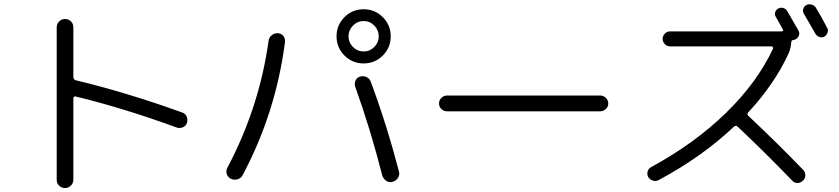

<svg xmlns="http://www.w3.org/2000/svg" viewBox="-20 -858 4040 924"><path d="M252.9 6.8V-726.6Q252.9 -743.2 264.6 -754.9Q276.4 -766.6 293 -766.6Q309.6 -766.6 321.3 -755.4Q333 -744.1 333 -726.6V-487.3Q333 -475.6 344.7 -471.7Q592.8 -412.1 857.4 -316.4Q872.1 -311.5 878.4 -296.9Q884.8 -282.2 879.9 -267.1Q875 -252 860.4 -245.6Q845.7 -239.3 831.1 -244.1Q577.1 -336.9 344.7 -393.6Q333 -395.5 333 -384.8V6.8Q333 23.4 321.3 35.2Q309.6 46.9 293 46.9Q276.4 46.9 264.6 35.6Q252.9 24.4 252.9 6.8Z M1781.2 -734.9Q1759.8 -756.8 1730 -756.8Q1700.2 -756.8 1678.7 -734.9Q1657.2 -712.9 1657.2 -683.1Q1657.2 -653.3 1678.7 -631.8Q1700.2 -610.4 1730 -610.4Q1759.8 -610.4 1781.2 -631.8Q1802.7 -653.3 1802.7 -683.1Q1802.7 -712.9 1781.2 -734.9ZM1822.3 -590.8Q1784.2 -552.7 1730 -552.7Q1675.8 -552.7 1637.7 -590.8Q1599.6 -628.9 1599.6 -683.1Q1599.6 -737.3 1637.7 -775.4Q1675.8 -813.5 1730 -813.5Q1784.2 -813.5 1822.3 -775.4Q1860.4 -737.3 1860.4 -683.1Q1860.4 -628.9 1822.3 -590.8ZM1712.9 -489.3Q1728.5 -494.1 1743.7 -487.3Q1758.8 -480.5 1764.6 -463.9Q1840.8 -259.8 1900.4 -31.2Q1904.3 -15.6 1895 -1.5Q1885.7 12.7 1868.7 17.1Q1851.6 21.5 1837.9 11.7Q1824.2 2 1819.3 -14.6Q1762.7 -237.3 1689.5 -440.4Q1684.6 -455.1 1690.9 -470.2Q1697.3 -485.4 1712.9 -489.3ZM1090.8 2Q1076.2 -4.9 1071.3 -20.5Q1066.4 -36.1 1074.2 -50.8Q1227.5 -339.8 1272.5 -661.1Q1274.4 -677.7 1287.6 -688.5Q1300.8 -699.2 1317.4 -698.2Q1334 -697.3 1343.8 -684.6Q1353.5 -671.9 1351.6 -656.2Q1307.6 -315.4 1147.5 -14.6Q1139.6 0 1123 4.9Q1106.4 9.8 1090.8 2Z M2131.8 -322.3Q2116.2 -322.3 2104.5 -333Q2092.8 -343.8 2092.8 -359.9Q2092.8 -376 2104.5 -387.2Q2116.2 -398.4 2131.8 -398.4H2868.2Q2883.8 -398.4 2895.5 -387.2Q2907.2 -376 2907.2 -359.9Q2907.2 -343.8 2895.5 -333Q2883.8 -322.3 2868.2 -322.3Z M3848.6 -792Q3841.8 -802.7 3845.7 -815.4Q3849.6 -828.1 3861.3 -834Q3873 -839.8 3886.2 -835.9Q3899.4 -832 3906.2 -821.3Q3932.6 -778.3 3960.9 -723.6Q3966.8 -712.9 3962.4 -700.7Q3958 -688.5 3947.3 -681.6Q3935.5 -675.8 3922.9 -680.2Q3910.2 -684.6 3903.3 -697.3Q3882.8 -733.4 3848.6 -792ZM3844.7 -41Q3855.5 -30.3 3855.5 -14.2Q3855.5 2 3843.8 11.7Q3833 22.5 3817.4 22.5Q3801.8 22.5 3792 10.7Q3654.3 -131.8 3530.3 -248Q3521.5 -256.8 3511.7 -248Q3356.4 -101.6 3149.4 8.8Q3136.7 15.6 3122.1 11.2Q3107.4 6.8 3099.6 -5.9Q3092.8 -19.5 3096.7 -33.2Q3100.6 -46.9 3115.2 -54.7Q3323.2 -168 3473.6 -314.5Q3624 -460.9 3700.2 -624Q3701.2 -627.9 3699.2 -631.3Q3697.3 -634.8 3693.4 -634.8H3205.1Q3190.4 -634.8 3179.7 -645.5Q3168.9 -656.2 3168.9 -670.9Q3168.9 -685.5 3179.7 -696.3Q3190.4 -707 3205.1 -707H3742.2Q3746.1 -707 3748 -710Q3750 -712.9 3748 -715.8Q3734.4 -741.2 3713.9 -776.4Q3707 -787.1 3710.4 -798.8Q3713.9 -810.5 3725.1 -816.9Q3736.3 -823.2 3749 -819.8Q3761.7 -816.4 3768.6 -804.7Q3810.5 -733.4 3823.2 -710Q3829.1 -699.2 3824.7 -687Q3820.3 -674.8 3808.6 -668.9Q3804.7 -666 3798.8 -666Q3788.1 -664.1 3788.1 -656.2Q3786.1 -626 3775.4 -601.6Q3708 -454.1 3581.1 -317.4Q3573.2 -307.6 3581.1 -300.8Q3730.5 -160.2 3844.7 -41Z"/></svg>

Font: Rounded-X Mgen+ 1mn regular
Style: Regular
Weight: 400
Designer: [Source Han Sans]
Ryoko NISHIZUKA  (kana & ideographs); Paul D. Hunt (Latin, Greek & Cyrillic); Wenlong ZHANG  (bopomofo
Version: Version 1.059.20150602